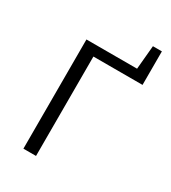

<svg xmlns="http://www.w3.org/2000/svg" viewBox="-194 -902 895 1002"><g transform="rotate(30 254.0 -400.5)"><path d="M109 -658H414L427 -801H481V-599H185V0H109Z"/></g></svg>

Font: QiushuiShotai Bright
Style: Regular
Weight: 400
Designer: Christian Thalmann (Catharsis Fonts)
Version: Version 1.250;